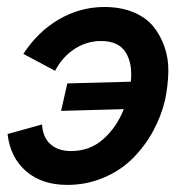

<svg xmlns="http://www.w3.org/2000/svg" viewBox="-20 -516 524 546"><path d="M171.4 9.8Q99.1 9.8 54.2 -29.1Q9.3 -67.9 1.5 -134.8L99.6 -162.1Q101.6 -125.5 123.5 -106Q145.5 -86.4 182.1 -86.4Q235.4 -86.4 273.7 -120.4Q312 -154.3 332 -205.6L153.8 -200.7L171.4 -278.8L352.1 -283.7Q357.4 -335.4 337.2 -367.4Q316.9 -399.4 267.1 -399.4Q226.1 -399.4 191.2 -376.2Q156.2 -353 136.7 -314.5L46.4 -362.8Q88.4 -426.8 148.4 -461.4Q208.5 -496.1 276.9 -496.1Q322.8 -496.1 358.2 -481.7Q393.6 -467.3 414.6 -442.4Q435.5 -417.5 447.5 -383.8Q459.5 -350.1 458.7 -312Q458 -273.9 449.7 -232.9Q438.5 -185.1 414.8 -142.1Q391.1 -99.1 356.7 -64.9Q322.3 -30.8 274.2 -10.5Q226.1 9.8 171.4 9.8Z"/></svg>

Font: HK Grotesk SemiBold Italic
Style: Regular
Weight: 600
Italic angle: -13°
Designer: Alfredo Marco Pradil and Stefan Peev
Foundry: Hanken Design Co.
Version: Version 1.000;PS 001.000;hotconv 1.0.88;makeotf.lib2.5.64775